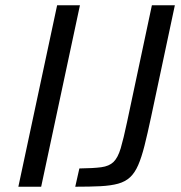

<svg xmlns="http://www.w3.org/2000/svg" viewBox="-20 -708 688 728"><path d="M49.6 0 196.6 -688H283.1L136.1 0ZM265.3 0 280.9 -69.3Q333.4 -69.9 363.7 -73.9Q394 -77.9 410.5 -94Q427 -110.1 437.7 -145.8Q448.3 -181.5 461.7 -245L555.9 -688H643L552.9 -264.6Q539.3 -200.8 528 -156Q516.7 -111.2 504 -82.1Q491.4 -52.9 473.3 -36Q455.3 -19.2 428 -11.6Q400.8 -4.1 361.3 -2Q321.9 0 265.3 0Z"/></svg>

Font: Saira Thin
Style: Italic
Weight: 100
Italic angle: -12°
Designer: Hector Gatti with collaboration of the Omnibus-Type team
Foundry: Omnibus-Type
Version: Version 1.101